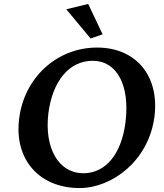

<svg xmlns="http://www.w3.org/2000/svg" viewBox="-20 -942 832 973"><path d="M383 11C548 11 735 -128 763 -353C788 -559 668 -701 472 -701C268 -701 102 -548 77 -340C51 -134 179 11 383 11ZM225 -367C246 -532 331 -634 450 -634C573 -634 639 -509 616 -323C596 -162 516 -64 402 -64C278 -64 204 -190 225 -367ZM316 -895 439 -747 500 -768 427 -922Z"/></svg>

Font: TPK Tissa Web SemiBold
Style: Italic
Weight: 600
Italic angle: -7°
Designer: Jacques Le Bailly, Suppakit Chalermlarp | Katatrad Co.,Ltd.
Foundry: Jacques Le Bailly, Cadson Demak Co.,Ltd.
Version: Version 5.000;Glyphs 3.1.2 (3151)